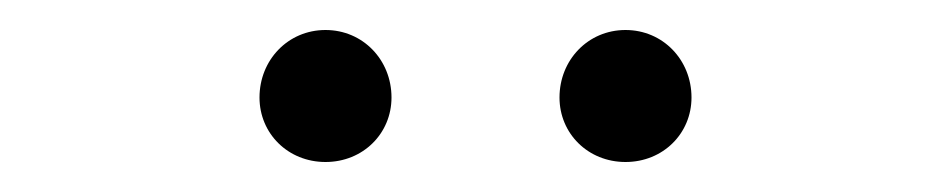

<svg xmlns="http://www.w3.org/2000/svg" viewBox="-20 -768 634 128"><path d="M197 -660C222 -660 241 -679 241 -703C241 -728 222 -748 197 -748C172 -748 153 -728 153 -703C153 -679 172 -660 197 -660ZM397 -660C422 -660 441 -679 441 -703C441 -728 422 -748 397 -748C372 -748 353 -728 353 -703C353 -679 372 -660 397 -660Z"/></svg>

Font: Noto Sans CJK JP Light
Style: Regular
Weight: 300
Designer: Ryoko NISHIZUKA (kana & ideographs); Paul D. Hunt (Latin, Greek & Cyrillic); Wenlong ZHANG (bopomofo); Sandoll Communica
Foundry: Adobe Systems Incorporated
Version: Version 1.004;PS 1.004;hotconv 1.0.82;makeotf.lib2.5.63406